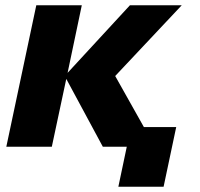

<svg xmlns="http://www.w3.org/2000/svg" viewBox="-20 -558 762 730"><path d="M4 0H177L232 -258L371 0H462L430 152H602L650 -75H527L418 -269L671 -538H474L237 -281L291 -538H118Z"/></svg>

Font: Geist ExtraBold
Style: Italic
Weight: 800
Italic angle: -12°
Designer: Basement.studio, Andrés Briganti, Mateo Zaragoza
Foundry: Basement.studio, Vercel, Andrés Briganti, Guido Ferreyra, Mateo Zaragoza
Version: Version 1.500